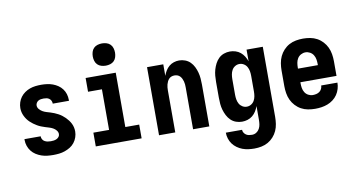

<svg xmlns="http://www.w3.org/2000/svg" viewBox="-89 -988 2678 1444"><g transform="rotate(-10 1250.0 -266.0)"><path d="M249 8Q226 8 203.5 5.5Q181 3 159.5 -4.5Q138 -12 118.5 -24.5Q99 -37 85 -55Q71 -73 63.5 -95Q56 -117 56 -140V-147H180V-145Q180 -133 186.5 -122.5Q193 -112 203.5 -106.5Q214 -101 225.5 -99Q237 -97 249 -97Q260 -97 271.5 -98.5Q283 -100 293.5 -105Q304 -110 311 -119Q318 -128 318 -140Q318 -155 307.5 -168Q297 -181 283 -188.5Q269 -196 254 -200.5Q239 -205 224.5 -209.5Q210 -214 195 -220Q180 -226 166.5 -234Q153 -242 140.5 -251Q128 -260 116.5 -271Q105 -282 96 -294.5Q87 -307 80 -321.5Q73 -336 69.5 -351Q66 -366 66 -382Q66 -404 73 -425.5Q80 -447 93 -464.5Q106 -482 124.5 -495Q143 -508 164 -515.5Q185 -523 207 -525.5Q229 -528 251 -528Q273 -528 295.5 -525Q318 -522 338.5 -514.5Q359 -507 377.5 -494.5Q396 -482 409.5 -464Q423 -446 429.5 -424.5Q436 -403 436 -380V-373H312V-375Q312 -386 307 -396Q302 -406 293 -412.5Q284 -419 273 -421Q262 -423 251 -423Q241 -423 230.5 -421.5Q220 -420 211 -415Q202 -410 196 -400.5Q190 -391 190 -381Q190 -365 200.5 -352.5Q211 -340 224.5 -332Q238 -324 253 -319.5Q268 -315 283 -310.5Q298 -306 312.5 -300Q327 -294 341 -286.5Q355 -279 367.5 -269.5Q380 -260 391 -249Q402 -238 411.5 -225.5Q421 -213 428 -199Q435 -185 438.5 -169.5Q442 -154 442 -138Q442 -116 434.5 -94Q427 -72 413 -54Q399 -36 379.5 -24Q360 -12 338.5 -4.5Q317 3 294.5 5.5Q272 8 249 8Z M575 0V-105H695V-415H589V-520H819V-105H925V0ZM755 -585Q738 -585 721 -590Q704 -595 692 -607Q680 -619 675 -636Q670 -653 670 -670Q670 -687 675 -704Q680 -721 692 -733Q704 -745 721 -750Q738 -755 755 -755Q772 -755 789 -750Q806 -745 818 -733Q830 -721 835 -704Q840 -687 840 -670Q840 -653 835 -636Q830 -619 818 -607Q806 -595 789 -590Q772 -585 755 -585Z M1058 0V-520H1182V-432Q1189 -452 1200 -470Q1211 -488 1227 -501.5Q1243 -515 1263 -521.5Q1283 -528 1304 -528Q1327 -528 1349.5 -519.5Q1372 -511 1388.5 -494.5Q1405 -478 1415.5 -456.5Q1426 -435 1432 -412.5Q1438 -390 1440 -366.5Q1442 -343 1442 -320V0H1318V-320Q1318 -332 1317 -343.5Q1316 -355 1313 -366Q1310 -377 1305 -387.5Q1300 -398 1292 -406.5Q1284 -415 1273 -419Q1262 -423 1250 -423Q1238 -423 1227 -419Q1216 -415 1208 -406.5Q1200 -398 1195 -387.5Q1190 -377 1187 -366Q1184 -355 1183 -343.5Q1182 -332 1182 -320V0Z M1748 223Q1725 223 1702 220Q1679 217 1657.5 209Q1636 201 1616.5 187Q1597 173 1583.5 154.5Q1570 136 1563 113.5Q1556 91 1556 68H1680Q1680 80 1686.5 90.5Q1693 101 1703 107.5Q1713 114 1724.5 116Q1736 118 1748 118Q1766 118 1781 108.5Q1796 99 1804.5 83.5Q1813 68 1815.5 50.5Q1818 33 1818 15V-89Q1811 -69 1799.5 -50.5Q1788 -32 1771.5 -18.5Q1755 -5 1734 1.5Q1713 8 1692 8Q1668 8 1645.5 0Q1623 -8 1606 -24.5Q1589 -41 1578 -62.5Q1567 -84 1560.5 -106.5Q1554 -129 1552 -152.5Q1550 -176 1550 -200V-320Q1550 -344 1552 -367.5Q1554 -391 1560.5 -413.5Q1567 -436 1578 -457.5Q1589 -479 1606 -495.5Q1623 -512 1645.5 -520Q1668 -528 1692 -528Q1713 -528 1734 -521.5Q1755 -515 1771.5 -501.5Q1788 -488 1799.5 -469.5Q1811 -451 1818 -431V-520H1942V15Q1942 42 1938 69Q1934 96 1923 120.5Q1912 145 1893.5 165.5Q1875 186 1852 199Q1829 212 1802 217.5Q1775 223 1748 223ZM1746 -97Q1764 -97 1779.5 -106.5Q1795 -116 1803.5 -131.5Q1812 -147 1815 -164.5Q1818 -182 1818 -200V-320Q1818 -338 1815 -355.5Q1812 -373 1803.5 -388.5Q1795 -404 1779.5 -413.5Q1764 -423 1746 -423Q1728 -423 1712.5 -413.5Q1697 -404 1688.5 -388.5Q1680 -373 1677 -355.5Q1674 -338 1674 -320V-200Q1674 -182 1677 -164.5Q1680 -147 1688.5 -131.5Q1697 -116 1712.5 -106.5Q1728 -97 1746 -97Z M2250 8Q2222 8 2195 3Q2168 -2 2144 -15Q2120 -28 2101 -48.5Q2082 -69 2070.5 -93.5Q2059 -118 2054.5 -145.5Q2050 -173 2050 -200V-320Q2050 -347 2054.5 -374.5Q2059 -402 2070.5 -426.5Q2082 -451 2101 -471.5Q2120 -492 2144 -505Q2168 -518 2195.5 -523Q2223 -528 2250 -528Q2277 -528 2304.5 -523Q2332 -518 2356 -505Q2380 -492 2399 -471.5Q2418 -451 2429.5 -426.5Q2441 -402 2445.5 -374.5Q2450 -347 2450 -320V-208H2174V-200Q2174 -182 2177 -164Q2180 -146 2189.5 -130.5Q2199 -115 2215.5 -106Q2232 -97 2250 -97Q2263 -97 2276.5 -100Q2290 -103 2301 -111Q2312 -119 2318 -131.5Q2324 -144 2324 -157H2448Q2448 -133 2441 -109.5Q2434 -86 2420.5 -66Q2407 -46 2387 -31Q2367 -16 2344.5 -7.5Q2322 1 2298 4.5Q2274 8 2250 8ZM2174 -312H2326V-320Q2326 -338 2323 -356Q2320 -374 2310.5 -389.5Q2301 -405 2284.5 -414Q2268 -423 2250 -423Q2232 -423 2215.5 -414Q2199 -405 2189.5 -389.5Q2180 -374 2177 -356Q2174 -338 2174 -320Z"/></g></svg>

Font: Iosevka Extrabold
Style: Regular
Weight: 800
Monospace: yes
Designer: Belleve Invis
Foundry: Belleve Invis
Version: Version 32.5.0; ttfautohint (v1.8.4)